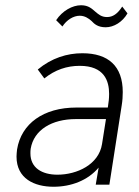

<svg xmlns="http://www.w3.org/2000/svg" viewBox="-20 -704 530 732"><path d="M284 -644C303 -644 318 -634 329 -624C340 -612 354 -600 383 -600C414 -600 447 -620 466 -653L446 -679C428 -651 410 -639 388 -639C367 -639 356 -649 344 -659C331 -670 318 -684 289 -684C256 -684 218 -663 194 -627L218 -603C234 -628 260 -644 284 -644ZM397 0 444 -302C447 -320 448 -338 448 -353C448 -452 393 -501 294 -501C236 -501 177 -483 124 -439L149 -405C190 -438 235 -453 284 -453C378 -453 396 -395 396 -346C396 -329 394 -313 392 -301L391 -294H271C146 -294 61 -233 45 -134C44 -124 43 -115 43 -107C43 -23 111 8 184 8C251 8 315 -16 356 -65L345 0ZM369 -155C357 -77 274 -38 199 -38C140 -38 96 -64 96 -119C96 -125 96 -131 97 -137C109 -209 178 -250 269 -250H384Z"/></svg>

Font: Arthouse Owned Light
Style: Italic
Weight: 300
Italic angle: -10°
Designer: Jeremy Tribby
Foundry: Tribby Type
Version: Version 1.000;PS 001.000;hotconv 1.0.88;makeotf.lib2.5.64775